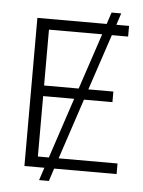

<svg xmlns="http://www.w3.org/2000/svg" viewBox="-57 -812 682 918"><g transform="rotate(5 284.5 -353.0)"><path d="M532.2 0H232.4L212.4 61H165.5L185.5 0H89.8V-710.9H422.4L440.9 -767.1H487.3L468.8 -710.9H529.8V-659.7H451.7L362.3 -391.6H482.4V-340.8H345.7L249.5 -50.8H532.2ZM149.9 -391.6H315.9L405.3 -659.7H149.9ZM149.9 -50.8H202.6L298.8 -340.8H149.9Z"/></g></svg>

Font: Roboto Light
Style: Regular
Weight: 300
Designer: Google
Version: Version 2.134; 2016; ttfautohint (v1.6)